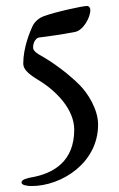

<svg xmlns="http://www.w3.org/2000/svg" viewBox="-20 -435 399 644"><path d="M86 189C186 189 309 112 309 -17C309 -69 274 -123 247 -150C219 -178 169 -220 111 -252C97 -260 91 -268 91 -276C91 -296 103 -308 110 -309C147 -314 181 -318 232 -328C259 -333 283 -376 283 -401C283 -408 279 -415 272 -415C257 -415 165 -395 125 -380C115 -376 98 -366 89 -347C81 -330 58 -276 58 -222C58 -205 70 -190 108 -167C171 -129 229 -67 229 0C229 106 160 147 85 160C73 162 52 167 52 177C52 186 71 189 86 189Z"/></svg>

Font: EB Garamond 12
Style: Regular
Weight: 400
Version: Version 0.016+